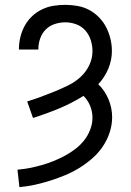

<svg xmlns="http://www.w3.org/2000/svg" viewBox="-20 -558 540 791"><path d="M60 213Q93 210 124.5 203Q156 196 187.5 186Q219 176 249 163.5Q279 151 306.5 134Q334 117 359 95.5Q384 74 402.5 47Q421 20 431.5 -11.5Q442 -43 442 -75Q442 -113 427 -149Q412 -185 385 -211Q411 -239 426 -274.5Q441 -310 441 -348Q441 -373 435 -398Q429 -423 417.5 -445.5Q406 -468 388 -486.5Q370 -505 347.5 -517Q325 -529 299.5 -533.5Q274 -538 249 -538Q224 -538 199.5 -534Q175 -530 152.5 -519Q130 -508 112 -491Q94 -474 82 -452Q70 -430 64 -405.5Q58 -381 58 -357Q58 -356 58 -355.5Q58 -355 58 -354H138Q138 -354 138 -354.5Q138 -355 138 -356Q138 -378 145.5 -399.5Q153 -421 168.5 -436.5Q184 -452 205.5 -459Q227 -466 249 -466Q272 -466 294 -458Q316 -450 331.5 -432.5Q347 -415 354 -392.5Q361 -370 361 -347Q361 -317 347.5 -289Q334 -261 311.5 -240.5Q289 -220 261.5 -206.5Q234 -193 206 -181.5Q178 -170 149.5 -159.5Q121 -149 92 -140L116 -72Q170 -89 223 -111Q276 -133 324 -163Q342 -145 351.5 -121.5Q361 -98 361 -73Q361 -48 351.5 -23.5Q342 1 326 21Q310 41 289.5 56.5Q269 72 246.5 84Q224 96 200.5 105.5Q177 115 152.5 122Q128 129 102.5 134Q77 139 52 141Z"/></svg>

Font: Iosevka SS09
Style: Regular
Weight: 400
Monospace: yes
Designer: Belleve Invis
Foundry: Belleve Invis
Version: Version 5.2.1; ttfautohint (v1.8.3)